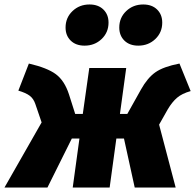

<svg xmlns="http://www.w3.org/2000/svg" viewBox="-54 -838 872 858"><path d="M798 -431Q759 -420 737 -401Q715 -382 696 -350L657 -281L731 0H548L500 -219H466L436 0H271L301 -219H267L158 0H-34L132 -291L104 -373Q96 -397 79 -410Q62 -423 28 -433L75 -554Q157 -535 195.5 -506.5Q234 -478 254 -417L282 -329H316L345 -534H510L482 -329H515L576 -438Q605 -490 640.5 -515Q676 -540 748 -554ZM239 -715Q239 -759 270 -788.5Q301 -818 346 -818Q385 -818 408 -795.5Q431 -773 431 -737Q431 -693 400 -663.5Q369 -634 324 -634Q285 -634 262 -656.5Q239 -679 239 -715ZM479 -715Q479 -759 510 -788.5Q541 -818 586 -818Q625 -818 648 -795.5Q671 -773 671 -737Q671 -693 640 -663.5Q609 -634 564 -634Q525 -634 502 -656.5Q479 -679 479 -715Z"/></svg>

Font: Fira Sans Black
Style: Italic
Weight: 900
Italic angle: -8°
Designer: Carrois Corporate & Edenspiekermann AG
Foundry: Carrois Corporate GbR & Edenspiekermann AG
Version: Version 4.203